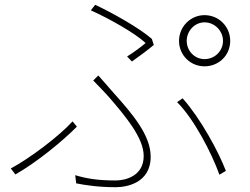

<svg xmlns="http://www.w3.org/2000/svg" viewBox="-20 -760 1040 799"><path d="M757 -590C757 -631 790 -667 831 -667C874 -667 908 -631 908 -590C908 -548 874 -514 831 -514C790 -514 757 -548 757 -590ZM725 -590C725 -530 773 -484 831 -484C891 -484 938 -530 938 -590C938 -649 891 -697 831 -697C773 -697 725 -649 725 -590ZM509 -525 529 -504C563 -528 599 -555 620 -573L612 -598C561 -643 447 -707 376 -740L358 -717C436 -682 542 -622 586 -581C570 -567 538 -543 509 -525ZM293 -31 297 3C338 11 390 19 462 19C503 19 607 4 607 -108C607 -196 534 -283 454 -372C433 -396 408 -425 389 -446L368 -425C390 -402 417 -375 436 -353C503 -275 578 -186 578 -111C578 -28 503 -9 462 -9C385 -9 340 -17 293 -31ZM893 -33 920 -49C888 -132 815 -266 740 -351L717 -335C788 -264 861 -123 893 -33ZM300 -233 282 -255C228 -195 104 -101 25 -59L44 -34C132 -84 240 -172 300 -233Z"/></svg>

Font: Source Han Sans JP ExtraLight
Style: Regular
Weight: 250
Designer: Ryoko NISHIZUKA 西塚涼子 (kana, bopomofo & ideographs); Paul D. Hunt (Latin, Greek & Cyrillic); Sandoll Communications 산돌커뮤니
Foundry: Adobe
Version: Version 2.001;hotconv 1.0.107;makeotfexe 2.5.65593